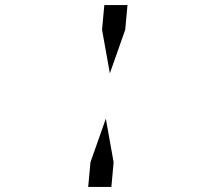

<svg xmlns="http://www.w3.org/2000/svg" viewBox="-20 -881 856 762"><path d="M385 -763 394 -861H486L477 -763L416 -590ZM431 -237 422 -139H330L339 -237L400 -410Z"/></svg>

Font: DSEG14 Modern Mini
Style: Italic
Weight: 400
Italic angle: -5°
Designer: Keshikan(Twitter:@keshinomi_88pro)
Version: Version 0.46